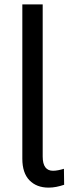

<svg xmlns="http://www.w3.org/2000/svg" viewBox="-20 -845 328 877"><path d="M82 -120V-825H175V-130Q175 -97 187 -81Q199 -65 222 -65Q233 -65 246 -67.5Q259 -70 272 -74L273 -1Q255 5 237.5 8.5Q220 12 202 12Q147 12 114.5 -21.5Q82 -55 82 -120Z"/></svg>

Font: Yaldevi Medium
Style: Regular
Weight: 500
Designer: Sol Matas, Rajitha Manaperi, Kosala Senevirathne
Foundry: Mooniak
Version: Version 1.100